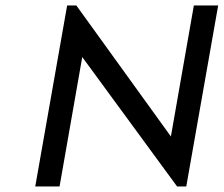

<svg xmlns="http://www.w3.org/2000/svg" viewBox="-20 -674 809 694"><path d="M680.7 -654.3 597.7 -180.7 255.9 -654.3H222.7L107.4 0H195.3L277.3 -467.8L620.1 0H653.3L768.6 -654.3Z"/></svg>

Font: Sen-gleads
Style: Italic
Weight: 400
Designer: Kosal Sen, Philatype
Foundry: Philatype
Version: Version 1.004; ttfautohint (v1.8.3)